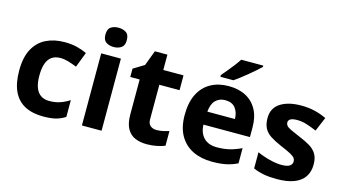

<svg xmlns="http://www.w3.org/2000/svg" viewBox="-85 -1080 2511 1404"><g transform="rotate(15 1170.5 -378.0)"><path d="M300 10Q219 10 162 -19.5Q105 -49 75 -111Q45 -173 45 -270Q45 -370 79 -433Q113 -496 173.5 -526Q234 -556 313 -556Q369 -556 410.5 -545Q452 -534 483 -519L439 -404Q404 -418 373.5 -427Q343 -436 313 -436Q274 -436 248 -417.5Q222 -399 209.5 -362.5Q197 -326 197 -271Q197 -217 210.5 -181.5Q224 -146 250 -128.5Q276 -111 313 -111Q360 -111 396 -123.5Q432 -136 466 -158V-31Q432 -9 394.5 0.5Q357 10 300 10Z M741 -546V0H592V-546ZM667 -760Q700 -760 724 -744.5Q748 -729 748 -686.8Q748 -646 724 -630Q700 -614 667 -614Q632.7 -614 609.4 -630Q586 -646 586 -686.8Q586 -729 609.4 -744.5Q632.7 -760 667 -760Z M1127 -109Q1152 -109 1175 -114Q1198 -119 1221 -126V-15Q1197 -5 1161.5 2.5Q1126 10 1084 10Q1035 10 996.5 -6Q958 -22 935.5 -61.5Q913 -101 913 -171V-434H842V-497L924 -547L967 -662H1062V-546H1215V-434H1062V-171Q1062 -140 1080 -124.5Q1098 -109 1127 -109Z M1556 -556Q1632 -556 1686.5 -527Q1741 -498 1771 -443Q1801 -388 1801 -308V-236H1449Q1451 -173 1486.5 -137Q1522 -101 1585 -101Q1638 -101 1681 -111.5Q1724 -122 1770 -144V-29Q1730 -9 1685.5 0.5Q1641 10 1578 10Q1496 10 1433 -20.5Q1370 -51 1334 -113Q1298 -175 1298 -269Q1298 -365 1330.5 -428.5Q1363 -492 1421 -524Q1479 -556 1556 -556ZM1557 -450Q1514 -450 1485.5 -422Q1457 -394 1452 -335H1661Q1660 -385 1635 -417.5Q1610 -450 1557 -450ZM1760 -756Q1746 -742 1723 -722Q1700 -702 1673.5 -680Q1647 -658 1621.5 -638.5Q1596 -619 1577 -606H1478V-619Q1494 -638 1515.5 -663.5Q1537 -689 1558 -716.5Q1579 -744 1593 -766H1760Z M2303 -162Q2303 -107 2277 -68.5Q2251 -30 2199 -10Q2147 10 2070 10Q2013 10 1972 2.5Q1931 -5 1890 -22V-145Q1934 -125 1985 -112Q2036 -99 2075 -99Q2119 -99 2137.5 -112Q2156 -125 2156 -146Q2156 -160 2148.5 -171Q2141 -182 2116 -196Q2091 -210 2038 -232Q1987 -254 1954 -275.5Q1921 -297 1905 -327.5Q1889 -358 1889 -404Q1889 -480 1948 -518Q2007 -556 2105 -556Q2156 -556 2202 -546Q2248 -536 2297 -513L2252 -406Q2212 -423 2176 -434.5Q2140 -446 2103 -446Q2070 -446 2053.5 -437Q2037 -428 2037 -410Q2037 -397 2045.5 -386.5Q2054 -376 2078.5 -364Q2103 -352 2151 -332Q2198 -313 2232 -292.5Q2266 -272 2284.5 -241.5Q2303 -211 2303 -162Z"/></g></svg>

Font: Noto Sans Cham
Style: Regular
Weight: 400
Designer: Monotype Design Team
Foundry: Monotype Imaging Inc.
Version: Version 2.002